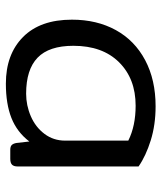

<svg xmlns="http://www.w3.org/2000/svg" viewBox="32 -567 550 654"><g transform="rotate(90 307.0 -240.0)"><path d="M47 -210Q47 -295 82.5 -359.5Q118 -424 185 -459.5Q252 -495 342 -495Q405 -495 458 -478.5Q511 -462 547 -437V-25Q547 -12 541 -6Q535 0 521 0H490Q479 0 474 -5Q469 -10 467 -21L462 -65Q430 -23 382 -4Q334 15 265 15Q165 15 106 -43.5Q47 -102 47 -210ZM459 -187V-402Q409 -427 340 -427Q248 -427 192 -370.5Q136 -314 136 -215Q136 -132 176.5 -93Q217 -54 299 -54Q339 -54 376 -70Q413 -86 436 -116.5Q459 -147 459 -187Z"/></g></svg>

Font: Mitr Light
Style: Regular
Weight: 300
Designer: Thanarat Vachiruckul
Foundry: Cadson Demak
Version: Version 1.002